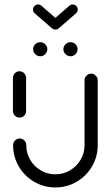

<svg xmlns="http://www.w3.org/2000/svg" viewBox="-20 -837 494 858"><path d="M67.4 -311.5Q55.2 -311.5 46.5 -320Q37.8 -328.5 37.8 -340.7V-488.9Q37.8 -501.1 46.5 -509.8Q55.2 -518.5 67 -518.5Q79.3 -518.5 88 -509.8Q96.7 -501.1 96.7 -488.9V-340.7Q96.7 -328.5 88 -320Q79.3 -311.5 67.4 -311.5ZM387.4 -507.8Q399.3 -507.8 408 -499.1Q416.7 -490.4 416.7 -478.1V-188.5Q416.7 -137 391.3 -93.5Q365.9 -50 322.4 -24.6Q278.9 0.7 227.8 0.7Q176.3 0.7 132.8 -24.6Q89.3 -50 63.9 -93.5Q38.5 -137 38.5 -188.5Q38.5 -200.7 47.2 -209.4Q55.9 -218.1 68.1 -218.1Q80 -218.1 88.7 -209.4Q97.4 -200.7 97.4 -188.5Q97.4 -153 114.8 -123Q132.2 -93 162.2 -75.6Q192.2 -58.1 227.8 -58.1Q263 -58.1 292.8 -75.7Q322.6 -93.3 340.2 -123.1Q357.8 -153 357.8 -188.5V-478.1Q357.8 -490.4 366.5 -499.1Q375.2 -507.8 387.4 -507.8ZM263.3 -617Q263.3 -630 272.8 -639.3Q282.2 -648.5 295.2 -648.5Q308.1 -648.5 317.4 -639.3Q326.7 -630 326.7 -617Q326.7 -604.4 317.4 -595Q308.1 -585.6 295.2 -585.6Q282.2 -585.6 272.8 -594.8Q263.3 -604.1 263.3 -617ZM128.1 -617Q128.1 -630 137.4 -639.3Q146.7 -648.5 159.6 -648.5Q172.6 -648.5 182 -639.3Q191.5 -630 191.5 -617Q191.5 -604.4 182 -595Q172.6 -585.6 160 -585.6Q147 -585.6 137.6 -594.8Q128.1 -604.1 128.1 -617ZM127.4 -794.4Q127.4 -803.7 134.1 -810.4Q140.7 -817 150 -817Q158.5 -817 164.8 -811.5L242.2 -744.4Q250 -737.4 250 -727.4Q250 -718.1 243.3 -711.5Q236.7 -704.8 227.4 -704.8Q218.9 -704.8 212.6 -710.4L135.2 -777.4Q127.4 -784.4 127.4 -794.4ZM304.8 -817Q314.1 -817 320.7 -810.4Q327.4 -803.7 327.4 -794.4Q327.4 -784.4 319.6 -777.4L242.6 -710.4L213 -744.4L290 -811.5Q296.3 -817 304.8 -817Z"/></svg>

Font: 26F Galaxy Sans Medium
Style: Regular
Weight: 500
Designer: C₂₉H₂₅N₃O₅
Version: Version 1.100